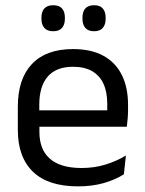

<svg xmlns="http://www.w3.org/2000/svg" viewBox="-20 -684 540 716"><path d="M271 11Q159.5 11 103 -43.5Q46.5 -98 46.5 -199.5V-286.5Q46.5 -389.5 99 -445.2Q151.5 -501 252.5 -501Q320.5 -501 366 -475.8Q411.5 -450.5 434.5 -404Q457.5 -357.5 457.5 -293V-275Q457.5 -259 456.2 -243Q455 -227 453 -211.5H378.5Q379.5 -235.5 379.8 -257Q380 -278.5 380 -296.5Q380 -341 365.8 -371.8Q351.5 -402.5 323.2 -418.8Q295 -435 252.5 -435Q189.5 -435 158 -398.5Q126.5 -362 126.5 -294V-247.5L127 -237.5V-191Q127 -160.5 136 -136Q145 -111.5 164.2 -93.8Q183.5 -76 213.2 -66.8Q243 -57.5 284 -57.5Q331.5 -57.5 372.5 -70Q413.5 -82.5 449.5 -104L442 -34Q409.5 -13.5 366.5 -1.2Q323.5 11 271 11ZM436 -211.5H89V-272.5H436ZM178 -567.5Q156.5 -567.5 145.5 -579.8Q134.5 -592 134.5 -614.5V-618Q134.5 -640.5 145.5 -652.5Q156.5 -664.5 178 -664.5Q200.5 -664.5 211.2 -652.5Q222 -640.5 222 -618V-614.5Q222 -592 211.2 -579.8Q200.5 -567.5 178 -567.5ZM331 -567.5Q309 -567.5 298.2 -579.8Q287.5 -592 287.5 -614.5V-618Q287.5 -640.5 298.2 -652.5Q309 -664.5 331 -664.5Q352.5 -664.5 363.2 -652.5Q374 -640.5 374 -618V-614.5Q374 -592 363.2 -579.8Q352.5 -567.5 331 -567.5Z"/></svg>

Font: Anek Kannada Medium
Style: Regular
Weight: 400
Version: Version 1.003